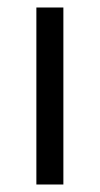

<svg xmlns="http://www.w3.org/2000/svg" viewBox="-20 -492 268 512"><path d="M77 0V-472H149V0Z"/></svg>

Font: Coval
Style: ExtraLight
Weight: 250
Foundry: Context Ltd
Version: Version 001.000